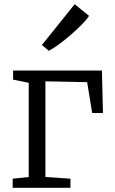

<svg xmlns="http://www.w3.org/2000/svg" viewBox="-20 -889 546 909"><path d="M40 0V-43L116 -51V-497L42 -512V-555H462.5L467.5 -354H416.5L392.5 -500L195 -504V-51L313.5 -43V0ZM210.5 -649 178.5 -676 333.5 -869 401.5 -814Q392 -798 368.2 -773.8Q344.5 -749.5 314.8 -723.8Q285 -698 257.2 -677.8Q229.5 -657.5 211.5 -649Z"/></svg>

Font: Merriweather Light
Style: Regular
Weight: 300
Designer: Eben Sorkin
Foundry: Eben Sorkin
Version: Version 2.100